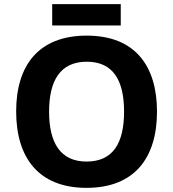

<svg xmlns="http://www.w3.org/2000/svg" viewBox="-20 -897 836 927"><path d="M563 -877H232V-774H563ZM738 -358C738 -580 631 -725 399 -725C165 -725 58 -580 58 -359C58 -137 165 10 398 10C631 10 738 -137 738 -358ZM217 -358C217 -508 271 -599 399 -599C527 -599 579 -508 579 -358C579 -208 527 -117 398 -117C271 -117 217 -208 217 -358Z"/></svg>

Font: Noto Kufi Arabic
Style: Bold
Weight: 700
Designer: Monotype Design Team, David Williams, Khaled Hosny
Foundry: Google LLC
Version: Version 2.109